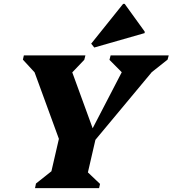

<svg xmlns="http://www.w3.org/2000/svg" viewBox="-20 -978 897 998"><path d="M295 -232 140 -656 190 -569 99 -668 104 -690H424L418 -667L309 -553L333 -664L472 -283H447L638 -651L653 -562L549 -667L555 -690H857L851 -668L726 -569L818 -662L460 -232ZM162 0 167 -24 303 -132 236 -39 290 -273H481L427 -39L384 -132L500 -22L495 0ZM470 -731 454 -751 620 -958H628L732 -814V-806Z"/></svg>

Font: Platypi Light ExtraBold
Style: Italic
Weight: 800
Italic angle: -13°
Version: Version 1.200